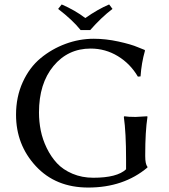

<svg xmlns="http://www.w3.org/2000/svg" viewBox="-20 -832 757 862"><path d="M342 -697Q306 -742 241 -792L257 -812Q317 -786 363 -751Q420 -791 470 -812L485 -792Q435 -754 385 -697ZM546 -117Q546 -236 536 -307L538 -310Q555 -307 589 -307L641 -310L642 -307Q632 -241 632 -137V-131Q632 -95 642 -83V-80Q535 10 376 10Q230 10 141 -86Q52 -182 52 -317Q52 -397 82 -463Q112 -529 162 -570.5Q212 -612 274 -635Q336 -658 401 -658Q455 -658 512 -645.5Q569 -633 599 -620L629 -608L631 -605Q615 -549 611 -489L599 -488Q565 -546 509 -580Q453 -614 387 -614Q285 -614 220 -535.5Q155 -457 155 -327Q155 -286 163 -246Q171 -206 190 -167Q209 -128 236 -99Q263 -70 305.5 -52Q348 -34 399 -34Q506 -34 546 -72Z"/></svg>

Font: Libertinus Sans
Style: Regular
Weight: 400
Designer: Philipp H. Poll
Foundry: Khaled Hosny
Version: Version 6.1